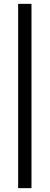

<svg xmlns="http://www.w3.org/2000/svg" viewBox="-20 -830 257 994"><path d="M74 144V-810H143V144Z"/></svg>

Font: Oswald Light
Style: Regular
Weight: 300
Designer: Vernon Adams
Foundry: Vernon Adams
Version: Version 4.103;gftools[0.9.33.dev8+g029e19f]